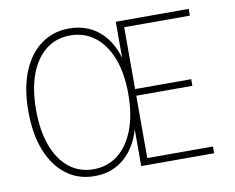

<svg xmlns="http://www.w3.org/2000/svg" viewBox="-81 -851 1183 966"><g transform="rotate(-10 510.5 -368.0)"><path d="M328 9Q246 9 184.8 -36.5Q123.5 -82 89.2 -166.8Q55 -251.5 55 -369.5Q55 -488 89.5 -571.8Q124 -655.5 185.5 -700.2Q247 -745 328 -745Q417.5 -745 479.2 -693.8Q541 -642.5 566.5 -552.5V-737.5H939V-703H586L603.5 -724V-373.5L591.5 -387H890V-353H591.5L603.5 -366.5V-13.5L586 -34.5H939V0H566.5V-188.5Q541 -97.5 479.2 -44.2Q417.5 9 328 9ZM328 -26Q399.5 -26 452.8 -67.2Q506 -108.5 535.8 -185.8Q565.5 -263 565.5 -369.5Q565.5 -476.5 535.5 -552.8Q505.5 -629 452.2 -669.2Q399 -709.5 328 -709.5Q257.5 -709.5 205 -669.2Q152.5 -629 123.5 -552.8Q94.5 -476.5 94.5 -369.5Q94.5 -262.5 123.5 -185.5Q152.5 -108.5 205 -67.2Q257.5 -26 328 -26Z"/></g></svg>

Font: Epilogue ExtraLight
Style: Regular
Weight: 250
Designer: Tyler Finck
Foundry: Etcetera Type Co
Version: Version 2.112